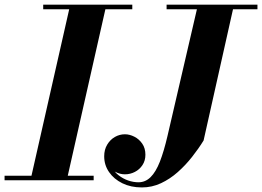

<svg xmlns="http://www.w3.org/2000/svg" viewBox="-62 -770 1120 820"><path d="M68 0 238 -750H392.5L223 0ZM-42.5 0V-19.5H338V0ZM122.5 -730.5V-750H503V-730.5ZM544 30.5Q497 30.5 460.8 12.8Q424.5 -5 403.8 -35Q383 -65 383 -102.5Q383 -131 395.8 -152.2Q408.5 -173.5 428.5 -185Q448.5 -196.5 471.5 -196.5Q491.5 -196.5 511.8 -186.2Q532 -176 545.5 -156.5Q559 -137 559 -109Q559 -84 546.5 -65Q534 -46 514 -35.8Q494 -25.5 471.5 -25.5Q450.5 -25.5 430.5 -36Q410.5 -46.5 397.2 -64Q384 -81.5 384 -102.5H403Q403.5 -77 414.8 -56.5Q426 -36 444.5 -21.5Q463 -7 485.2 0.8Q507.5 8.5 529.5 8.5Q559 8.5 581.2 -13.5Q603.5 -35.5 620.8 -79.5Q638 -123.5 653.5 -190L783.5 -750H937.5L807.5 -170Q786 -135 758.2 -99.8Q730.5 -64.5 697.2 -35Q664 -5.5 625.5 12.5Q587 30.5 544 30.5ZM649.5 -730.5V-750H1037.5V-730.5Z"/></svg>

Font: Bodoni Moda 11pt
Style: Bold Italic
Weight: 700
Italic angle: -13°
Designer: Owen Earl
Foundry: indestructible type
Version: Version 2.004